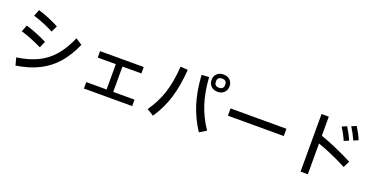

<svg xmlns="http://www.w3.org/2000/svg" viewBox="-24 -1683 5049 2583"><g transform="rotate(20 2500.0 -392.0)"><path d="M484 -580Q351 -651 190 -701L228 -794Q297 -773 376 -740.5Q455 -708 527 -670ZM156 -91Q329 -116 453.5 -176.5Q578 -237 669 -342.5Q760 -448 830 -610L922 -549Q849 -382 749 -267.5Q649 -153 510.5 -83Q372 -13 184 16ZM408 -327Q337 -362 257 -394Q177 -426 107 -447L143 -542Q215 -521 297 -488Q379 -455 448 -420Z M1846 -9H1155V-101H1446V-464H1187V-556H1812V-464H1541V-101H1846Z M2729 -706Q2729 -761 2764 -795Q2799 -829 2857 -829Q2915 -829 2950.5 -795Q2986 -761 2986 -706Q2986 -651 2950.5 -616.5Q2915 -582 2857 -582Q2800 -582 2764.5 -616.5Q2729 -651 2729 -706ZM2923 -698V-714Q2923 -741 2906 -756Q2889 -771 2857 -771Q2826 -771 2809 -756Q2792 -741 2792 -714V-698Q2792 -671 2809 -655.5Q2826 -640 2857 -640Q2889 -640 2906 -655.5Q2923 -671 2923 -698ZM2055 -43Q2157 -187 2209.5 -348Q2262 -509 2276 -730L2382 -723Q2365 -488 2311 -313Q2257 -138 2152 17ZM2685 -730Q2699 -516 2752.5 -353Q2806 -190 2906 -43L2809 16Q2706 -141 2650 -317Q2594 -493 2579 -723Z M3900 -328H3100V-432H3900Z M4800 -591Q4754 -691 4708 -762L4775 -791Q4831 -703 4866 -619ZM4380 -780V-507Q4479 -473 4603.5 -419Q4728 -365 4845 -304L4799 -212Q4694 -268 4582 -316.5Q4470 -365 4380 -396V45H4276V-780ZM4680 -542Q4642 -630 4588 -714L4656 -744Q4715 -649 4747 -570Z"/></g></svg>

Font: IBM Plex Sans JP Medium
Style: Regular
Weight: 500
Designer: Mike Abbink; Paul van der Laan; Pieter van Rosmalen; Wujin Sim; Yejin Wi; Jinhee Kim; Boomi Park; Yona Kim; Kichan Ma
Foundry: Sandoll Inc.
Version: Version 1.001